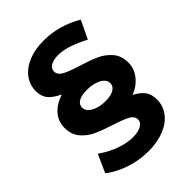

<svg xmlns="http://www.w3.org/2000/svg" viewBox="-227 -795 983 983"><g transform="rotate(-45 264.5 -303.5)"><path d="M276 -589Q242 -589 221.5 -577Q201 -565 201 -545Q201 -520 228 -505Q255 -490 314 -472Q373 -454 410.5 -437Q448 -420 475.5 -388.5Q503 -357 503 -307Q503 -264 474.5 -228Q446 -192 401 -175Q439 -155 456 -131.5Q473 -108 473 -70Q473 -25 446 11Q419 47 369.5 67Q320 87 255 87Q191 87 129 67Q67 47 18 10L62 -88Q109 -55 157.5 -37.5Q206 -20 251 -20Q288 -20 310 -33Q332 -46 332 -66Q332 -90 306 -104.5Q280 -119 223 -137Q164 -156 126.5 -173Q89 -190 62 -221.5Q35 -253 35 -302Q35 -348 64 -381.5Q93 -415 146 -433Q100 -455 82 -479Q64 -503 64 -538Q64 -583 90 -618.5Q116 -654 164 -674Q212 -694 275 -694Q386 -694 486 -635L439 -537Q341 -589 276 -589ZM172 -312Q172 -285 203.5 -267.5Q235 -250 281 -250Q320 -250 341.5 -263Q363 -276 363 -298Q363 -325 331.5 -342Q300 -359 253 -359Q214 -359 193 -346.5Q172 -334 172 -312Z"/></g></svg>

Font: Argentum Sans SemiBold
Style: Regular
Weight: 600
Designer: Julieta Ulanovsky (Modified by Cristiano Sobral)
Foundry: Julieta Ulanovsky
Version: Version 5.001;November 22, 2018;FontCreator 11.5.0.2425 64-b